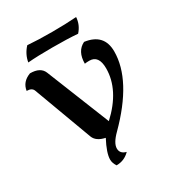

<svg xmlns="http://www.w3.org/2000/svg" viewBox="-181 -704 900 981"><g transform="rotate(-30 268.5 -213.0)"><path d="M176.3 -27.8 48.8 -372.1Q41 -392.6 10.3 -392.6Q17.6 -442.4 69.8 -461.9Q130.9 -461.9 147.5 -421.4L296.9 -48.8Q419.9 -162.6 419.9 -289.6Q419.9 -366.2 364.7 -366.2Q349.1 -366.2 337.4 -364.3Q337.4 -437.5 389.6 -462.9Q499 -448.2 499 -343.8Q499 -174.8 305.7 18.6Q262.2 61.5 262.2 92.8Q262.2 124 297.4 132.8Q265.1 166.5 218.3 166.5Q204.1 145 204.1 125Q204.1 86.4 240.7 17.1Q189.5 6.3 176.3 -27.8ZM384.3 -514.2Q324.2 -519 234.9 -519Q145.5 -519 90.3 -514.2Q97.7 -558.6 129.9 -593.3Q191.9 -588.4 273.9 -588.4Q355.5 -588.4 418 -593.3Q415.5 -548.8 384.3 -514.2Z"/></g></svg>

Font: Balgruf
Style: Regular
Weight: 500
Designer: Paul James MIller
Foundry: High-Logic / Made with FontCreator
Version: Version 1.201;March 28, 2021;FontCreator 13.0.0.2683 64-bit